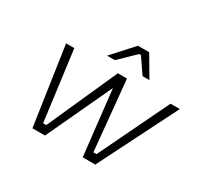

<svg xmlns="http://www.w3.org/2000/svg" viewBox="-149 -915 1166 1111"><g transform="rotate(30 434.0 -359.5)"><path d="M349 -580 475 -719H550L632 -580H586L517 -681H505L401 -580ZM605 0H521L472 -435L269 0H185L108 -523H163L224 -56H245L454 -523H515L560 -56H581L806 -523H868Z"/></g></svg>

Font: Tomorrow Light
Style: Italic
Weight: 300
Italic angle: -10°
Designer: Tony de Marco, Monica Rizzolli
Foundry: Just in Type
Version: Version 2.002